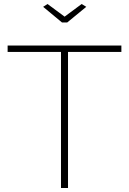

<svg xmlns="http://www.w3.org/2000/svg" viewBox="-20 -937 643 957"><path d="M217 -917 302 -854 387 -917 410 -903 315 -825H289L195 -903ZM585 -678H319V0H284V-678H18V-710H585Z"/></svg>

Font: Raleway-v4020 ExtraLight
Style: Regular
Weight: 275
Designer: Matt McInerney, Pablo Impallari, Rodrigo Fuenzalida
Foundry: Matt McInerney, Pablo Impallari, Rodrigo Fuenzalida
Version: Version 4.020;PS 004.020;hotconv 1.0.88;makeotf.lib2.5.64775